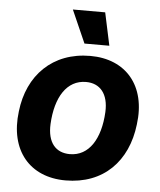

<svg xmlns="http://www.w3.org/2000/svg" viewBox="-53 -789 704 846"><g transform="rotate(5 298.5 -366.5)"><path d="M268 10C436 10 541 -99 560 -263C583 -436 487 -546 330 -546C163 -546 55 -436 37 -275C15 -101 110 10 268 10ZM277 -107C215 -107 177 -149 181 -232C187 -351 236 -430 321 -430C383 -430 421 -386 417 -305C411 -187 362 -107 277 -107ZM299 -598H409L378 -743H235Z"/></g></svg>

Font: Mona Sans
Style: Bold Italic
Weight: 700
Italic angle: -11.7°
Designer: Deni Anggara
Foundry: GitHub
Version: Version 2.000;Glyphs 3.2.3 (3260)